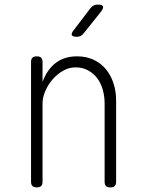

<svg xmlns="http://www.w3.org/2000/svg" viewBox="-20 -805 640 835"><path d="M165 -355V-15Q165 -2 159 4Q153 10 140 10Q127 10 121 4Q115 -2 115 -15V-535Q115 -548 121 -554Q127 -560 140 -560Q153 -560 159 -554Q165 -548 165 -535V-449Q185 -503 222.5 -531.5Q260 -560 315 -560Q356 -560 387.5 -545Q419 -530 440.5 -504Q462 -478 473.5 -443Q485 -408 485 -367V-15Q485 -2 479 4Q473 10 460 10Q447 10 441 4Q435 -2 435 -15V-355Q435 -386 427 -414.5Q419 -443 403 -464.5Q387 -486 363 -499Q339 -512 308 -512Q280 -512 254.5 -497.5Q229 -483 209 -460Q189 -437 177 -409Q165 -381 165 -355ZM314 -645Q296 -645 292.5 -652Q289 -659 300 -673L373 -769Q379 -777 387 -781Q395 -785 405 -785Q425 -785 428 -777.5Q431 -770 419 -754L343 -659Q338 -652 330.5 -648.5Q323 -645 314 -645Z"/></svg>

Font: Maple Mono Thin
Style: Regular
Weight: 250
Monospace: yes
Designer: subframe7536
Version: Version 7.000